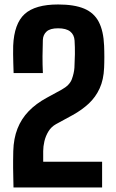

<svg xmlns="http://www.w3.org/2000/svg" viewBox="-20 -829 514 849"><path d="M39.7 0Q39.2 -18.6 39 -33Q38.7 -47.4 38.5 -60.1Q38.2 -72.9 38 -86.7Q37.9 -100.6 38 -118.5Q38.2 -136.4 38.7 -160.7Q40.2 -216.4 57.2 -259.9Q74.2 -303.4 106.7 -337.2Q139.3 -371 187 -396.8L252.8 -432.7Q288.1 -452.2 297.8 -479.1Q307.5 -506 309.1 -529.8Q310.7 -557.5 311.2 -589.2Q311.6 -620.9 309.8 -649.3Q308.2 -675.7 290.3 -689.8Q272.4 -703.9 236.7 -703.9Q201.7 -703.9 186.1 -689.7Q170.5 -675.6 169.5 -652.6Q168.1 -613.8 168 -579.7Q167.8 -545.6 169.6 -505.8H40.2Q39.3 -528.8 38.8 -549.8Q38.2 -570.9 38 -589.9Q37.8 -609 38.3 -626.7Q42.5 -724.7 89.1 -767Q135.7 -809.2 237 -809.2Q308.5 -809.2 352.3 -790.8Q396 -772.3 416.8 -732.2Q437.7 -692 440.4 -626.5Q440.9 -614.5 441.1 -601.8Q441.4 -589.1 441.4 -576.6Q441.4 -564.2 441.1 -552.3Q440.9 -540.4 440.4 -529.6Q438.3 -476.7 420.6 -438.1Q403 -399.5 372.7 -371.2Q342.4 -342.9 302.1 -320.6L227.6 -280Q206.5 -268.2 194.1 -247.8Q181.7 -227.4 176.3 -204.2Q171 -181.1 171 -160.7V-113.7H431.5V0Z"/></svg>

Font: Big Shoulders Text SC Thin
Style: Regular
Weight: 100
Designer: Patric King
Foundry: XO Type Co
Version: Version 2.002